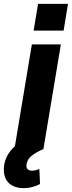

<svg xmlns="http://www.w3.org/2000/svg" viewBox="-67 -777 375 1001"><path d="M131.4 -756.7 108.3 -617.5H264.6L287.6 -756.7ZM10.7 -14.2C-28.4 18.8 -48.7 66.4 -46.9 110.1C-46.2 170.1 -6.4 203.8 56.1 203.8C92.7 203.8 122.9 192.5 141.7 182.5L138.1 104.4C128.6 107.6 115.8 112.9 99.8 112.9C77.1 112.9 67.5 100.1 71.7 77.4C77.1 43.3 112.2 21 159.4 0L250.4 -545.5H99.1Z"/></svg>

Font: TID UI
Style: Bold Italic
Weight: 700
Italic angle: -9.39999°
Designer: The TID Project Authors
Foundry: Bakken & Bæck
Version: Version 1.001;hotconv 1.0.109;makeotfexe 2.5.65596